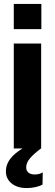

<svg xmlns="http://www.w3.org/2000/svg" viewBox="-20 -754 279 975"><path d="M50 0V-533H189V0ZM50 -606V-734H190V-606ZM116 201Q68 201 39 177.5Q10 154 10 116Q10 70 50.5 32.5Q91 -5 161 -31L180 -15L188 0Q153 26 133 49Q113 72 113 96Q113 113 124.5 122.5Q136 132 156 132Q167 132 178 129.5Q189 127 197 121L196 183Q183 191 161 196Q139 201 116 201Z"/></svg>

Font: Hubot Sans SemiBold
Style: Regular
Weight: 600
Designer: Deni Anggara
Foundry: GitHub, Inc., Subsidiary of Microsoft Corporation
Version: Version 2.000